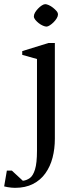

<svg xmlns="http://www.w3.org/2000/svg" viewBox="-88 -669 368 924"><path d="M-16 235Q-24 235 -33.5 234Q-43 233 -52 231.5Q-61 230 -68 228L-55 152H-31L22 201Q40 199 55.5 188Q71 177 80.5 146.5Q90 116 90 56V-385L19 -405V-423L145 -462H176V-1Q176 47 165 89.5Q154 132 130.5 165Q107 198 70.5 216.5Q34 235 -16 235ZM136 -541Q129 -541 118.5 -545.5Q108 -550 98.5 -557.5Q89 -565 82 -573.5Q75 -582 75 -590Q75 -599 80.5 -608.5Q86 -618 95 -627.5Q104 -637 113.5 -643Q123 -649 130 -649Q136 -649 146.5 -644.5Q157 -640 167 -632Q177 -624 184 -616Q191 -608 191 -599Q191 -591 185 -581Q179 -571 170 -562Q161 -553 151.5 -547Q142 -541 136 -541Z"/></svg>

Font: Ancizar Serif Light
Style: Regular
Weight: 400
Version: Version 8.100